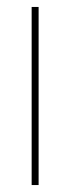

<svg xmlns="http://www.w3.org/2000/svg" viewBox="-20 -532 201 552"><path d="M71 0V-512H91V0Z"/></svg>

Font: DM Sans 12pt Thin
Style: Regular
Weight: 250
Version: Version 4.004;gftools[0.9.30]